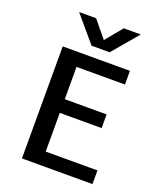

<svg xmlns="http://www.w3.org/2000/svg" viewBox="-161 -995 911 1095"><g transform="rotate(20 294.5 -448.0)"><path d="M106 0ZM534 -83V0H106V-680H514V-597H220V-401H474V-318H220V-83ZM501 -896 369 -740H259L127 -896H230L314 -794L398 -896Z"/></g></svg>

Font: Martel Sans SemiBold
Style: Regular
Weight: 600
Designer: Dan Reynolds and Mathieu Réguer
Foundry: Dan Reynolds and Mathieu Réguer
Version: Version 1.002; ttfautohint (v1.1) -l 5 -r 5 -G 72 -x 0 -D la